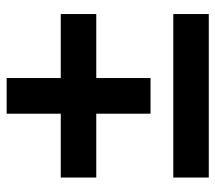

<svg xmlns="http://www.w3.org/2000/svg" viewBox="-56 -604 660 589"><g transform="rotate(-90 274.5 -310.0)"><path d="M329.1 -345.2V-178.7H219.7V-345.2H23.9V-454.1H219.7V-620.1H329.1V-454.1H525.4V-345.2ZM23.9 0V-108.9H525.4V0Z"/></g></svg>

Font: TypoPRO Liberation Sans
Style: Bold
Weight: 700
Designer: Steve Matteson
Foundry: Ascender Corporation
Version: Version 2.00.1